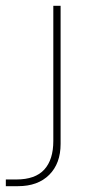

<svg xmlns="http://www.w3.org/2000/svg" viewBox="-98 -530 313 659"><path d="M-78 109V86H-42Q23 86 54 52Q85 18 85 -46V-510H110V-36Q110 31 71 70Q32 109 -36 109Z"/></svg>

Font: MuseoModerno Thin
Style: Regular
Weight: 100
Designer: Pablo Cosgaya, Héctor Gatti, Marcela Romero, and the Authors of The MuseoModerno Project.
Foundry: Omnibus-Type Team
Version: Version 1.003